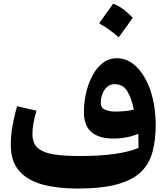

<svg xmlns="http://www.w3.org/2000/svg" viewBox="-20 -1038 925 1067"><path d="M749.5 -215.8Q750 -232.9 749.5 -255.6Q749 -278.3 748.5 -294.4Q720.2 -282.2 684.3 -275.1Q648.4 -268.1 607.4 -268.1Q530.8 -268.1 488.5 -303.7Q446.3 -339.4 446.3 -416Q446.3 -469.2 458.5 -522Q470.7 -574.7 493.9 -618.2Q517.1 -661.6 551.3 -688Q585.4 -714.4 629.4 -714.4Q676.8 -714.4 716.1 -685.8Q755.4 -657.2 784.4 -606.4Q813.5 -555.7 829.3 -488.3Q845.2 -420.9 845.2 -343.8Q845.2 -258.3 827.1 -192.4Q809.1 -126.5 762.2 -81.5Q715.3 -36.6 629.9 -13.4Q544.4 9.8 410.2 9.8Q299.3 9.8 216.1 -12.7Q132.8 -35.2 86.4 -88.4Q40 -141.6 40 -232.9Q40 -286.6 49.8 -340.6Q59.6 -394.5 74.7 -447.8L182.6 -422.9Q171.9 -386.2 166 -354.5Q160.2 -322.8 160.2 -293.9Q160.2 -239.3 193.1 -213.1Q226.1 -187 285.4 -179Q344.7 -170.9 423.8 -170.9Q538.1 -170.9 619.1 -182.9Q700.2 -194.8 749.5 -215.8ZM724.1 -428.7Q710.4 -494.1 686.8 -532.2Q663.1 -570.3 616.7 -570.3Q592.3 -570.3 575.2 -554.9Q558.1 -539.6 549.1 -515.9Q540 -492.2 540 -467.3Q540 -439 563.7 -428.5Q587.4 -418 623 -418Q676.3 -418 724.1 -428.7ZM608.4 -1017.6Q638.7 -1006.8 665.8 -986.1Q692.9 -965.3 717.8 -939.5Q698.7 -912.6 679.4 -885.5Q660.2 -858.4 639.6 -830.6Q615.7 -852.1 588.6 -871.6Q561.5 -891.1 530.8 -908.2Q550.8 -936 570.1 -963.4Q589.4 -990.7 608.4 -1017.6Z"/></svg>

Font: Pinar DS2-Bold
Style: Regular
Weight: 700
Designer: Amin Abedi
Version: Version 2.000